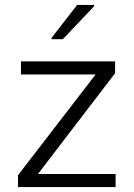

<svg xmlns="http://www.w3.org/2000/svg" viewBox="-20 -759 543 779"><path d="M53 0V-48L368 -457H65V-510H447V-462L134 -53H449V0ZM189 -600V-605L293 -739H362V-734L235 -600Z"/></svg>

Font: Saira Thin Light
Style: Regular
Weight: 300
Version: Version 1.101